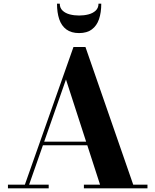

<svg xmlns="http://www.w3.org/2000/svg" viewBox="-20 -1019 840 1039"><path d="M204 -233V-252.5H511.5V-233ZM442.5 -764.5 701 -19.5H778V0H434V-19.5H521.5L337 -589L137.5 -19.5H243.5V0H23V-19.5H114.5L377.5 -764.5ZM408 -840Q365.5 -840 339 -859.8Q312.5 -879.5 300.5 -915.2Q288.5 -951 288.5 -999H303.5Q303.5 -976 318.5 -961.8Q333.5 -947.5 357.2 -941.2Q381 -935 408 -935Q435 -935 459 -941.2Q483 -947.5 498 -961.8Q513 -976 513 -999H528Q528 -951 515.8 -915.2Q503.5 -879.5 477 -859.8Q450.5 -840 408 -840Z"/></svg>

Font: Bodoni Moda
Style: Bold
Weight: 700
Designer: Owen Earl
Foundry: indestructible type
Version: Version 2.005